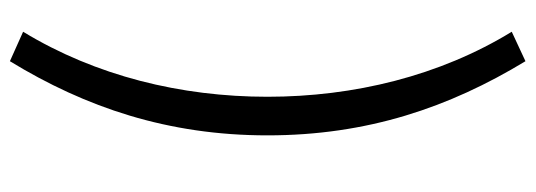

<svg xmlns="http://www.w3.org/2000/svg" viewBox="-358 -500 1055 378"><g transform="rotate(-90 169.0 -310.5)"><path d="M238 197 296 170C209 28 168 -141 168 -311C168 -481 209 -649 296 -792L238 -818C147 -669 92 -507 92 -311C92 -114 147 47 238 197Z"/></g></svg>

Font: Kinto Sans
Style: Regular
Weight: 400
Designer: Authors: Ryoko NISHIZUKA  (kana & ideographs); Paul D. Hunt (Latin, Greek & Cyrillic); Wenlong ZHANG  (bopomofo); Sandol
Foundry: Adobe Systems Incorporated, ookami Inc.
Version: Version 0.001